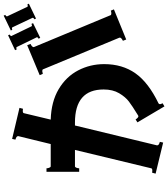

<svg xmlns="http://www.w3.org/2000/svg" viewBox="45 -929 915 1045"><g transform="rotate(-90 502.5 -406.5)"><path d="M876 -797Q874 -799 872 -799Q867 -799 863 -797L859 -805L940 -844L944 -835Q941 -834 938 -831Q935 -828 936 -825L988 -715Q990 -713 992 -713Q997 -713 1001 -715L1005 -707L924 -668L920 -677Q923 -678 926 -681Q929 -684 928 -687ZM769 -773Q768 -775 764 -775Q760 -775 756 -773L752 -782L833 -820L837 -812Q827 -805 829 -802L882 -692Q884 -690 886 -690Q889 -690 895 -693L899 -684L819 -645L814 -654Q817 -655 820 -658Q823 -661 822 -664ZM374 -588Q472 -585 540 -544.5Q608 -504 642 -438.5Q676 -373 676 -297Q676 -198 626 -127Q576 -56 462 -1Q458 2 458 7Q458 11 463 21L446 31L359 -116L375 -126Q379 -119 385 -114Q391 -109 396 -112L404 -117Q448 -144 472.5 -162.5Q497 -181 517.5 -215.5Q538 -250 538 -300Q538 -456 358 -456H342L234 -10V-8Q234 1 253 6L249 24L80 -17L85 -36Q88 -35 96 -35Q108 -35 109 -41L209 -456H120Q115 -456 112 -448Q109 -440 109 -433H90V-611H109Q109 -604 112 -596Q115 -588 120 -588H241L284 -764V-766Q284 -775 265 -780L269 -798L438 -758L433 -739Q430 -740 422 -740Q410 -740 409 -734ZM942 -263Q943 -258 952 -258Q961 -258 967 -261L974 -244L810 -177L803 -195Q823 -205 820 -214L648 -629Q647 -634 638 -634Q635 -634 623 -631L616 -648L779 -716L786 -698Q766 -688 769 -679Z"/></g></svg>

Font: Aoboshi One
Style: Regular
Weight: 400
Designer: IKIMOJI
Foundry: Natsumi Matsuba
Version: Version 1.000; ttfautohint (v1.8.3)